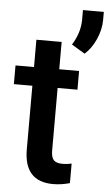

<svg xmlns="http://www.w3.org/2000/svg" viewBox="-57 -851 508 899"><g transform="rotate(5 197.0 -402.0)"><path d="M3.9 0ZM209.5 -656.7V-528.3H302.7V-440.4H209.5V-145.5Q209.5 -115.2 221.4 -101.8Q233.4 -88.4 264.2 -88.4Q284.7 -88.4 305.7 -93.3V-1.5Q265.1 9.8 227.5 9.8Q90.8 9.8 90.8 -141.1V-440.4H3.9V-528.3H90.8V-656.7ZM321.3 -611.3 258.8 -648.9Q294.4 -705.1 295.9 -765.1V-814H394V-775.4Q393.6 -730 373.3 -684.6Q353 -639.2 321.3 -611.3Z"/></g></svg>

Font: Roboto Medium
Style: Regular
Weight: 500
Designer: Google
Version: Version 2.134; 2016; ttfautohint (v1.6)